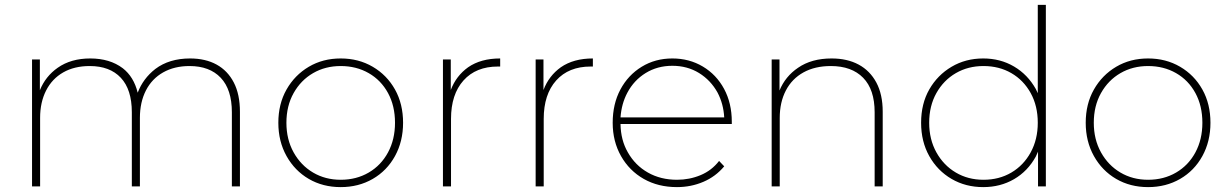

<svg xmlns="http://www.w3.org/2000/svg" viewBox="-20 -762 5021 785"><path d="M111 0V-519H143V-393Q166 -450 216 -485Q270 -523 349 -523Q429 -523 482 -483Q527 -448 543 -383Q565 -441 615 -480Q672 -523 757 -523Q820 -523 865.5 -498Q911 -473 936 -424.5Q961 -376 961 -305V0H928V-303Q928 -396 882.5 -444Q837 -492 755 -492Q693 -492 647 -466Q601 -440 576.5 -392Q552 -344 552 -280V0H519V-303Q519 -396 474 -444Q429 -492 347 -492Q284 -492 238.5 -466Q193 -440 168.5 -392Q144 -344 144 -280V0Z M1373 3Q1300 3 1242.5 -30.5Q1185 -64 1151.5 -124Q1118 -184 1118 -260Q1118 -337 1151.5 -396Q1185 -455 1242.5 -489Q1300 -523 1373 -523Q1446 -523 1504 -489Q1562 -455 1595 -396Q1628 -337 1628 -260Q1628 -184 1595 -124Q1562 -64 1504 -30.5Q1446 3 1373 3ZM1373 -27Q1437 -27 1487.5 -56.5Q1538 -86 1566.5 -139Q1595 -192 1595 -260Q1595 -329 1566.5 -381.5Q1538 -434 1487.5 -463Q1437 -492 1373 -492Q1310 -492 1260 -463Q1210 -434 1180.5 -381.5Q1151 -329 1151 -260Q1151 -192 1180.5 -139Q1210 -86 1260 -56.5Q1310 -27 1373 -27Z M1791 0V-519H1823V-394Q1845 -452 1894 -487Q1946 -523 2025 -523V-490H2016Q1926 -490 1875 -433Q1824 -376 1824 -276V0Z M2170 0V-519H2202V-394Q2224 -452 2273 -487Q2325 -523 2404 -523V-490H2395Q2305 -490 2254 -433Q2203 -376 2203 -276V0Z M2748 3Q2671 3 2612 -30.5Q2553 -64 2519 -124Q2485 -184 2485 -260Q2485 -337 2516.5 -396Q2548 -455 2603.5 -489Q2659 -523 2729 -523Q2798 -523 2853.5 -490Q2909 -457 2940.5 -398.5Q2972 -340 2972 -264V-255H2517Q2518 -189 2547 -139Q2577 -86 2629 -56.5Q2681 -27 2748 -27Q2799 -27 2844.5 -46Q2890 -65 2920 -104L2941 -82Q2906 -40 2855.5 -18.5Q2805 3 2748 3ZM2517 -282H2941Q2938 -337 2914 -383Q2886 -434 2838 -463.5Q2790 -493 2729 -493Q2668 -493 2620 -463.5Q2572 -434 2545 -383Q2521 -338 2517 -282Z M3135 0V-519H3167V-392Q3191 -450 3243 -485Q3298 -523 3380 -523Q3444 -523 3490.5 -498Q3537 -473 3563 -424.5Q3589 -376 3589 -305V0H3556V-303Q3556 -396 3509 -444Q3462 -492 3377 -492Q3312 -492 3265 -466Q3218 -440 3193 -392Q3168 -344 3168 -280V0Z M4000 3Q3928 3 3870.5 -30.5Q3813 -64 3779.5 -123.5Q3746 -183 3746 -260Q3746 -338 3779.5 -396.5Q3813 -455 3870.5 -489Q3928 -523 4000 -523Q4070 -523 4126 -490Q4182 -457 4215 -398Q4219 -390 4223 -381V-742H4256V0H4224V-142Q4220 -132 4215 -122Q4182 -62 4126 -29.5Q4070 3 4000 3ZM4001 -27Q4065 -27 4115 -56.5Q4165 -86 4194 -139Q4223 -192 4223 -260Q4223 -329 4194 -381.5Q4165 -434 4115 -463Q4065 -492 4001 -492Q3938 -492 3888 -463Q3838 -434 3808.5 -381.5Q3779 -329 3779 -260Q3779 -192 3808.5 -139Q3838 -86 3888 -56.5Q3938 -27 4001 -27Z M4674 3Q4601 3 4543.5 -30.5Q4486 -64 4452.5 -124Q4419 -184 4419 -260Q4419 -337 4452.5 -396Q4486 -455 4543.5 -489Q4601 -523 4674 -523Q4747 -523 4805 -489Q4863 -455 4896 -396Q4929 -337 4929 -260Q4929 -184 4896 -124Q4863 -64 4805 -30.5Q4747 3 4674 3ZM4674 -27Q4738 -27 4788.5 -56.5Q4839 -86 4867.5 -139Q4896 -192 4896 -260Q4896 -329 4867.5 -381.5Q4839 -434 4788.5 -463Q4738 -492 4674 -492Q4611 -492 4561 -463Q4511 -434 4481.5 -381.5Q4452 -329 4452 -260Q4452 -192 4481.5 -139Q4511 -86 4561 -56.5Q4611 -27 4674 -27Z"/></svg>

Font: Montserrat Thin ExtraLight
Style: Regular
Weight: 250
Version: Version 9.000